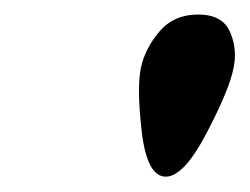

<svg xmlns="http://www.w3.org/2000/svg" viewBox="-20 -711 337 259"><path d="M169.9 -618.7Q175.3 -645 194.8 -668.2Q214.4 -691.4 247.1 -691.4Q279.8 -691.4 290 -668.5Q296.9 -653.3 296.9 -636.2Q296.9 -627.9 294.9 -618.7Q289.6 -590.8 258.8 -531.7Q228 -472.7 203.6 -472.7Q178.7 -472.7 171.4 -531.7Q167.5 -564.9 167.5 -587.9Q167.5 -606.4 169.9 -618.7Z"/></svg>

Font: Juliett
Style: Bold Italic
Weight: 700
Italic angle: -11.25°
Designer: GGBotNet
Foundry: GGBotNet
Version: 0.60